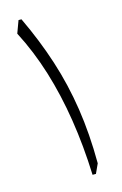

<svg xmlns="http://www.w3.org/2000/svg" viewBox="-114 -783 531 834"><g transform="rotate(-15 151.5 -366.0)"><path d="M71.3 -732.4H58.1L37.6 -676.8Q86.4 -583 119.4 -476.6Q152.3 -370.1 171.1 -251Q189.9 -131.8 194.8 0H210L229.5 -42.5Q229 -174.8 211.4 -290Q193.8 -405.3 158.9 -513.4Q124 -621.6 71.3 -732.4Z"/></g></svg>

Font: Pinar VF
Style: Regular
Weight: 300
Designer: Amin Abedi
Version: Version 2.000